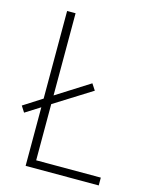

<svg xmlns="http://www.w3.org/2000/svg" viewBox="-109 -785 669 855"><g transform="rotate(15 225.5 -357.0)"><path d="M93 0V-270L25 -227L7 -255L93 -310V-714H132V-335L285 -432L304 -403L132 -295V-36H430V0Z"/></g></svg>

Font: Noto Sans Khmer SemiCondensed ExtraLight
Style: Regular
Weight: 200
Width: 4
Designer: Danh Hong and the Monotype Design Team
Foundry: Monotype Imaging Inc.
Version: Version 2.004; ttfautohint (v1.8.4.7-5d5b)